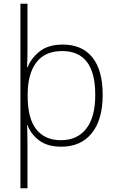

<svg xmlns="http://www.w3.org/2000/svg" viewBox="-20 -780 630 1034"><path d="M533 -269Q533 -135 474 -62.5Q415 10 311 10Q235 10 190.5 -24Q146 -58 128 -106H126Q127 -77 127.5 -45Q128 -13 128 15V234H90V-760H128V-527Q128 -505 127.5 -472.5Q127 -440 126 -418H129Q147 -466 193.5 -503Q240 -540 318 -540Q422 -540 477.5 -471Q533 -402 533 -269ZM493 -269Q493 -505 315 -505Q222 -505 175.5 -443.5Q129 -382 129 -270V-263Q129 -142 175.5 -83.5Q222 -25 308 -25Q396 -25 444.5 -87Q493 -149 493 -269Z"/></svg>

Font: Noto Sans Lao UI ExtLt
Style: Regular
Weight: 200
Designer: Monotype Design Team
Foundry: Monotype Imaging Inc.
Version: Version 2.000; ttfautohint (v1.8.4.7-5d5b)